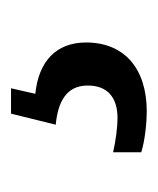

<svg xmlns="http://www.w3.org/2000/svg" viewBox="11 -60 286 348"><g transform="rotate(-90 154.0 114.0)"><path d="M126 237C203 237 251 197 251 127C251 73 217 41 158 35L168 -9H122L102 72C143 76 173 91 173 130C173 167 150 184 114 184C98 184 74 181 52 176V227C74 234 107 237 126 237Z"/></g></svg>

Font: Noto Serif Myanmar SemiCondensed Medium
Style: Regular
Weight: 500
Width: 4
Designer: Ben Mitchell and the Monotype Design Team
Foundry: Monotype Imaging Inc.
Version: Version 2.106